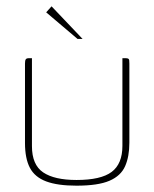

<svg xmlns="http://www.w3.org/2000/svg" viewBox="-20 -583 488 607"><path d="M81 -399V-121Q81 -62 116.5 -38Q152 -14 222 -14Q299 -14 333 -39.5Q367 -65 367 -122V-399Q368 -399 369.5 -399Q371 -399 372 -399Q373 -399 374.5 -399Q376 -399 377 -399Q383 -399 385.5 -397.5Q388 -396 388.5 -392.5Q389 -389 389 -382V-132Q389 -88 375.5 -57.5Q362 -27 326 -11.5Q290 4 222 4Q162 4 126 -9.5Q90 -23 74.5 -52.5Q59 -82 59 -131V-382Q59 -392 61.5 -395.5Q64 -399 71 -399Q74 -399 76 -399Q78 -399 81 -399ZM225 -460 126 -544 143 -563 241 -460Z"/></svg>

Font: Genos Thin Thin
Style: Regular
Weight: 250
Version: Version 1.010